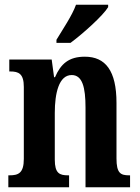

<svg xmlns="http://www.w3.org/2000/svg" viewBox="-20 -786 587 806"><path d="M217 -619V-606H276C330 -646 413 -721 434 -756V-766H299C283 -721 244 -664 217 -619ZM15 0H270V-50H266C230 -50 210 -58 210 -116V-312C210 -394 227 -471 281 -471C326 -471 339 -419 339 -334V0H526V-50H522C486 -50 469 -59 469 -121V-354C469 -489 423 -548 336 -548C269 -548 235 -518 211 -462H207L197 -536H19V-486H23C58 -486 80 -477 80 -421V-119C80 -59 57 -50 20 -50H15Z"/></svg>

Font: Noto Serif Sinhala ExtraCondensed
Style: Bold
Weight: 700
Width: 2
Designer: Jelle Bosma - Monotype Design Team
Foundry: Monotype Imaging Inc.
Version: Version 2.007